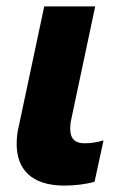

<svg xmlns="http://www.w3.org/2000/svg" viewBox="-20 -569 383 599"><path d="M181 10C211 10 249 6 275 -2L303 -131C282 -125 264 -122 244 -122C217 -122 199 -133 199 -168C199 -177 200 -187 203 -200L277 -549H118L39 -177C34 -157 32 -138 32 -120C32 -42 77 10 181 10Z"/></svg>

Font: Noto Sans SemiCondensed ExtraBold
Style: Italic
Weight: 800
Width: 4
Italic angle: -12°
Designer: Monotype Design Team
Foundry: Monotype Imaging Inc.
Version: Version 2.013